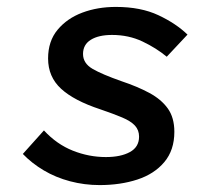

<svg xmlns="http://www.w3.org/2000/svg" viewBox="-20 -523 640 555"><path d="M268 12Q224 12 182.5 1Q141 -10 106.5 -30.5Q72 -51 46 -78L107 -146Q144 -106 190.5 -87.5Q237 -69 286 -69Q329 -69 355.5 -83.5Q382 -98 382 -128Q382 -147 370 -160Q358 -173 333 -183.5Q308 -194 270 -207Q194 -232 156.5 -266.5Q119 -301 119 -354Q119 -404 146.5 -437Q174 -470 218 -486.5Q262 -503 315 -503Q387 -503 438 -479Q489 -455 522 -423L462 -359Q432 -384 392 -403Q352 -422 304 -422Q265 -422 242.5 -408Q220 -394 220 -367Q220 -340 247.5 -324Q275 -308 332 -288Q377 -273 411.5 -254.5Q446 -236 465 -209.5Q484 -183 484 -142Q484 -89 455 -54.5Q426 -20 377 -4Q328 12 268 12Z"/></svg>

Font: Source Code Pro SemiBold
Style: Italic
Weight: 600
Italic angle: -11°
Monospace: yes
Designer: Paul D. Hunt, Teo Tuominen
Foundry: Adobe Systems Incorporated
Version: Version 1.016;hotconv 1.0.116;makeotfexe 2.5.65601